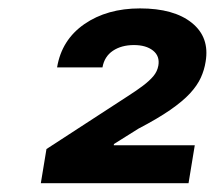

<svg xmlns="http://www.w3.org/2000/svg" viewBox="-20 -860 504 450"><path d="M75.7 -430.7 88.9 -510.7 279.8 -634.8Q300.3 -647.9 315.2 -659.2Q330.1 -670.4 339.4 -681.4Q348.6 -692.4 351.1 -706.1Q355 -728.5 338.6 -741.5Q322.3 -754.4 293.9 -754.4Q264.6 -754.4 244.6 -741Q224.6 -727.5 220.2 -702.1H113.8Q124.5 -766.6 177.7 -803.5Q231 -840.3 308.1 -840.3Q387.7 -840.3 429.7 -806.4Q471.7 -772.5 461.9 -715.3Q459 -696.3 450.7 -678Q442.4 -659.7 425.3 -641.1Q408.2 -622.6 378.9 -602.3Q349.6 -582 304.7 -558.6L247.1 -522.5L246.6 -519.5H436.5L421.9 -430.7Z"/></svg>

Font: Inter 20pt
Style: Bold Italic
Weight: 700
Italic angle: -9.3988°
Version: Version 4.001;git-66647c0bb